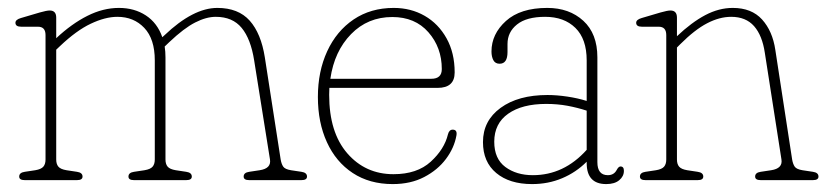

<svg xmlns="http://www.w3.org/2000/svg" viewBox="-20 -455 2088 485"><path d="M122 -410.5V-358.5Q161 -395 200.8 -415Q240.5 -435 280.5 -435Q319.5 -435 348.5 -416Q377.5 -397 390 -361L395.5 -366Q468 -435 529 -435Q582 -435 610.8 -402.8Q639.5 -370.5 649 -310L689 -52Q691 -40.5 695.5 -34Q700 -27.5 715 -25L741.5 -21Q755.5 -19 755.5 -9Q755.5 0 741.5 0H609.5Q595.5 0 595.5 -9Q595.5 -19 609.5 -21L636 -25Q665.5 -29.5 662 -52L622 -302.5Q613.5 -356.5 590.5 -384.5Q567.5 -412.5 525 -412.5Q501 -412.5 473 -398.2Q445 -384 407.5 -348.5L396 -337.5Q398 -324.5 398 -310V-52Q398 -40.5 403.5 -34Q409 -27.5 424 -25L450.5 -21Q464.5 -19 464.5 -9Q464.5 0 450.5 0H318.5Q304.5 0 304.5 -9Q304.5 -19 318.5 -21L345 -25Q360 -27.5 365.5 -34Q371 -40.5 371 -52V-302.5Q371 -356.5 344.5 -384.5Q318 -412.5 276.5 -412.5Q246 -412.5 209.5 -395.2Q173 -378 131.5 -338.5L122 -329.5V-52Q122 -40.5 127.5 -34Q133 -27.5 148 -25L174.5 -21Q188.5 -19 188.5 -9Q188.5 0 174.5 0H42.5Q28.5 0 28.5 -9Q28.5 -19 42.5 -21L69 -25Q84 -27.5 89.5 -34Q95 -40.5 95 -52V-366.5Q95 -387.5 76 -387.5H33.5Q19 -387.5 19 -397.5Q19 -405.5 33 -409.5L80.5 -423.5Q98 -428.5 105.5 -428.5Q122 -428.5 122 -410.5Z M1128.5 -272Q1128.5 -233 1085.5 -233H812Q811.5 -224.5 811.5 -215.5Q811.5 -120.5 857.2 -67.8Q903 -15 974 -15Q1033.5 -15 1068 -46.5Q1102.5 -78 1111.5 -115.5Q1114.5 -127.5 1123.5 -127.5Q1135.5 -127.5 1133 -113Q1127.5 -81.5 1106.5 -53.5Q1085.5 -25.5 1051.5 -7.8Q1017.5 10 972 10Q913.5 10 871 -18Q828.5 -46 805.8 -95.8Q783 -145.5 783 -210Q783 -274.5 806.5 -325.5Q830 -376.5 873.2 -405.8Q916.5 -435 974.5 -435Q1018 -435 1052.8 -415Q1087.5 -395 1108 -358.2Q1128.5 -321.5 1128.5 -272ZM971 -412Q909 -412 866.8 -368.8Q824.5 -325.5 814.5 -256H1069.5Q1096 -256 1096 -280.5Q1096 -335 1062.2 -373.5Q1028.5 -412 971 -412Z M1200 -96Q1200 -150 1244.5 -182.5Q1289 -215 1363 -215Q1386.5 -215 1413.2 -211Q1440 -207 1462 -200V-302.5Q1462 -356.5 1433.5 -384.5Q1405 -412.5 1357 -412.5Q1310 -412.5 1286 -393.2Q1262 -374 1262 -344V-323.5Q1262 -294 1242 -294Q1231 -294 1226.2 -303Q1221.5 -312 1221.5 -325Q1221.5 -369 1258 -402Q1294.5 -435 1362.5 -435Q1418 -435 1453.5 -402.5Q1489 -370 1489 -310V-45.5Q1489 -12.5 1515.5 -12.5Q1531 -12.5 1538 -26Q1542.5 -34.5 1547.5 -34.5Q1556 -34.5 1556 -23.5Q1556 -9.5 1544.2 0.2Q1532.5 10 1511.5 10Q1462 10 1462 -43V-46.5Q1435 -19.5 1400 -4.8Q1365 10 1324 10Q1267 10 1233.5 -18Q1200 -46 1200 -96ZM1228.5 -97Q1228.5 -54 1256.5 -33.2Q1284.5 -12.5 1326 -12.5Q1404.5 -12.5 1462 -76.5V-175.5Q1439 -183 1413.5 -187.8Q1388 -192.5 1359.5 -192.5Q1299 -192.5 1263.8 -167.8Q1228.5 -143 1228.5 -97Z M1690 -410.5V-363.5Q1727 -398.5 1761.5 -416.8Q1796 -435 1831 -435Q1878.5 -435 1905 -405.8Q1931.5 -376.5 1938.5 -329L1981 -52Q1983 -40.5 1987.5 -34Q1992 -27.5 2007 -25L2033.5 -21Q2047.5 -19 2047.5 -9Q2047.5 0 2033.5 0H1901.5Q1887.5 0 1887.5 -9Q1887.5 -19 1901.5 -21L1928 -25Q1957.5 -29.5 1954 -52L1912 -321.5Q1905.5 -365.5 1884.8 -389Q1864 -412.5 1827 -412.5Q1797.5 -412.5 1766.2 -396.2Q1735 -380 1698.5 -343.5L1690 -335V-52Q1690 -40.5 1695.5 -34Q1701 -27.5 1716 -25L1742.5 -21Q1756.5 -19 1756.5 -9Q1756.5 0 1742.5 0H1610.5Q1596.5 0 1596.5 -9Q1596.5 -19 1610.5 -21L1637 -25Q1652 -27.5 1657.5 -34Q1663 -40.5 1663 -52V-366.5Q1663 -387.5 1644 -387.5H1601.5Q1587 -387.5 1587 -397.5Q1587 -405.5 1601 -409.5L1648.5 -423.5Q1666 -428.5 1673.5 -428.5Q1690 -428.5 1690 -410.5Z"/></svg>

Font: Fraunces 144pt S100 Thin
Style: Regular
Weight: 100
Version: Version 1.000; ttfautohint (v1.8.3)